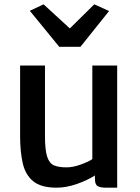

<svg xmlns="http://www.w3.org/2000/svg" viewBox="-20 -860 648 888"><path d="M242 8Q169.5 8 133.2 -22Q97 -52 85 -105.8Q73 -159.5 73 -231V-557H188V-232Q188 -166 198.2 -135Q208.5 -104 230.2 -95Q252 -86 287 -86Q318 -86 353.5 -99Q389 -112 407 -124V-557H522V8H469Q446 8 432.5 1.2Q419 -5.5 419 -33V-48.5Q385 -26.5 335.8 -9.2Q286.5 8 242 8ZM118 -810 181.5 -840 303 -728.5 416 -840 484.5 -809 352 -643.5H254Z"/></svg>

Font: Merriweather Sans
Style: Regular
Weight: 400
Designer: Eben Sorkin
Foundry: Eben Sorkin
Version: Version 1.008; ttfautohint (v1.7.19-72a1) -l 8 -r 50 -G 200 